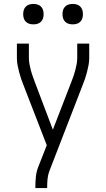

<svg xmlns="http://www.w3.org/2000/svg" viewBox="-20 -957 540 977"><path d="M160 0V-7Q160 -32 162.5 -57Q165 -82 174 -106L218 -218L101 -520Q94 -537 88 -554.5Q82 -572 77.5 -589.5Q73 -607 69.5 -625Q66 -643 66 -662V-735H127V-662Q127 -646 130 -630.5Q133 -615 137 -599.5Q141 -584 146.5 -569Q152 -554 157 -540L249 -297L343 -540Q349 -555 354 -569.5Q359 -584 363 -599.5Q367 -615 370 -630.5Q373 -646 373 -662V-735H434V-662Q434 -643 430.5 -625Q427 -607 422.5 -589.5Q418 -572 412 -554.5Q406 -537 399 -520L231 -86Q224 -67 222 -47Q220 -27 220 -7V0ZM350 -833Q339 -833 329 -836Q319 -839 311.5 -846.5Q304 -854 301 -864Q298 -874 298 -885Q298 -896 301 -906Q304 -916 311.5 -923.5Q319 -931 329 -934Q339 -937 350 -937Q361 -937 371 -934Q381 -931 388.5 -923.5Q396 -916 399 -906Q402 -896 402 -885Q402 -874 399 -864Q396 -854 388.5 -846.5Q381 -839 371 -836Q361 -833 350 -833ZM150 -833Q139 -833 129 -836Q119 -839 111.5 -846.5Q104 -854 101 -864Q98 -874 98 -885Q98 -896 101 -906Q104 -916 111.5 -923.5Q119 -931 129 -934Q139 -937 150 -937Q161 -937 171 -934Q181 -931 188.5 -923.5Q196 -916 199 -906Q202 -896 202 -885Q202 -874 199 -864Q196 -854 188.5 -846.5Q181 -839 171 -836Q161 -833 150 -833Z"/></svg>

Font: Iosevka Curly Light
Style: Regular
Weight: 300
Monospace: yes
Designer: Belleve Invis
Foundry: Belleve Invis
Version: Version 22.1.2; ttfautohint (v1.8.4)